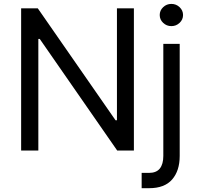

<svg xmlns="http://www.w3.org/2000/svg" viewBox="-20 -770 1016 982"><path d="M664.8 -727.3V0H579.5L183.2 -571H176.1V0H88.1V-727.3H173.3L571 -154.8H578.1V-727.3ZM815.3 -545.5H899.1V27.7Q899.1 103.3 860.4 147.9Q821.7 192.5 742.9 192.5H704.5V114.3H741.5Q779.8 114.3 797.6 91.8Q815.3 69.2 815.3 27.7ZM856.5 -636.4Q832 -636.4 814.5 -653.1Q796.9 -669.7 796.9 -693.2Q796.9 -716.6 814.5 -733.3Q832 -750 856.5 -750Q881 -750 898.6 -733.3Q916.2 -716.6 916.2 -693.2Q916.2 -669.7 898.6 -653.1Q881 -636.4 856.5 -636.4Z"/></svg>

Font: Inter Zeller
Style: Regular
Weight: 400
Designer: Rasmus Andersson; Joe Bland
Foundry: zeller
Version: Version 3.015;git-dec3a8cb1